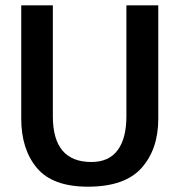

<svg xmlns="http://www.w3.org/2000/svg" viewBox="-20 -697 676 723"><path d="M60 -677H179V-259Q179 -87 324 -87Q390 -87 423 -131.5Q456 -176 456 -259V-677H576V-250Q576 -135 513 -64.5Q450 6 311 6Q178 6 119 -64.5Q60 -135 60 -250Z"/></svg>

Font: Amaranth
Style: Regular
Weight: 400
Designer: Gesine Todt
Foundry: Gesine Todt
Version: Version 1.000